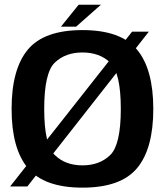

<svg xmlns="http://www.w3.org/2000/svg" viewBox="-20 -812 688 836"><path d="M24 0H99L628 -674H555ZM339 5Q506 5 576.8 -79.8Q647.5 -164.5 647.5 -337.5Q647.5 -510.5 576.8 -595.8Q506 -681 339 -681Q172 -681 101.2 -596Q30.5 -511 30.5 -337.5Q30.5 -164.5 101.5 -79.8Q172.5 5 339 5ZM339 -92Q264.5 -92 218.5 -137Q172.5 -182 172.5 -337.5Q172.5 -495 218.5 -539.2Q264.5 -583.5 339 -583.5Q414 -583.5 460 -539.2Q506 -495 506 -337.5Q506 -182 460 -137Q414 -92 339 -92ZM245.5 -696H311.5L419.5 -791.5H322.5Z"/></svg>

Font: Anybody Thin SemiBold
Style: Regular
Weight: 600
Version: Version 1.113;gftools[0.9.25]